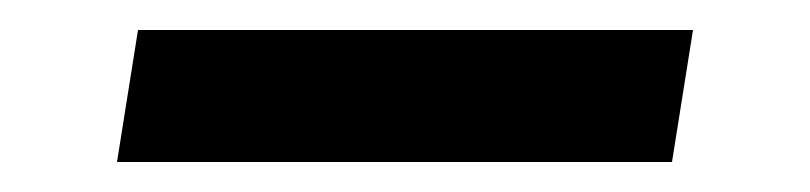

<svg xmlns="http://www.w3.org/2000/svg" viewBox="-20 -404 540 128"><path d="M428 -296H58L72 -384H442Z"/></svg>

Font: Iosevka Curly Slab Semibold
Style: Italic
Weight: 600
Italic angle: -9°
Monospace: yes
Designer: Belleve Invis
Foundry: Belleve Invis
Version: Version 22.1.2; ttfautohint (v1.8.4)